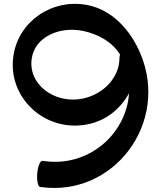

<svg xmlns="http://www.w3.org/2000/svg" viewBox="-20 -892 829 985"><path d="M700 -618C649 -738 556 -841 429 -866C250 -901 76 -785 49 -607C16 -392 211 -211 428 -254C523 -272 598 -333 642 -414C629 -205 433 -29 198 -67C186 -68 174 -39 171 -2C168 35 175 66 186 67C563 122 851 -262 700 -618ZM593 -596C593 -492 509 -408 404 -386C259 -357 122 -460 143 -593C160 -703 284 -757 403 -734C482 -718 555 -678 596 -612C594 -607 593 -602 593 -596Z"/></svg>

Font: Nupuram Expanded Bold
Style: Regular
Weight: 700
Width: 7
Designer: Santhosh Thottingal (santhosh.thottingal@gmail.com)
Foundry: SMC
Version: Version 1.000